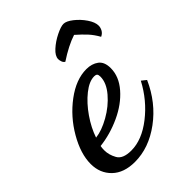

<svg xmlns="http://www.w3.org/2000/svg" viewBox="-196 -645 777 777"><g transform="rotate(-45 192.5 -256.0)"><path d="M-17 -77Q-17 -135 22 -202.5Q61 -270 122 -315.5Q183 -361 242 -361Q273 -361 294 -345.5Q315 -330 315 -294Q315 -246 278 -203.5Q241 -161 182.5 -134Q124 -107 63 -100Q61 -90 61 -77Q61 -51 75.5 -25Q90 1 138 1Q199 1 262.5 -48.5Q326 -98 365 -172L385 -156Q345 -66 270.5 -11Q196 44 116 44Q53 44 18 10Q-17 -24 -17 -77ZM261 -299Q261 -310 257 -314Q253 -318 244 -318Q215 -318 180.5 -290.5Q146 -263 117 -221Q88 -179 74 -137Q110 -141 154.5 -166Q199 -191 230 -227.5Q261 -264 261 -299ZM305 -494Q259 -479 203 -442Q196 -446 193 -454.5Q190 -463 190 -470Q190 -488 212 -508Q234 -528 262.5 -542Q291 -556 306 -556Q322 -556 345 -538Q368 -520 385 -495Q402 -470 402 -450Q402 -439 396 -428Q390 -417 377 -411Q363 -436 346.5 -454Q330 -472 305 -494Z"/></g></svg>

Font: Dancing Script
Style: Bold
Weight: 700
Designer: Pablo Impallari
Foundry: Pablo Impallari
Version: Version 2.000